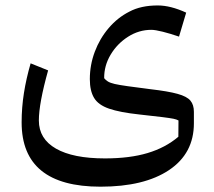

<svg xmlns="http://www.w3.org/2000/svg" viewBox="-20 -454 803 719"><path d="M650.4 -316.9Q617.7 -328.1 589.4 -335.2Q561 -342.3 546.9 -342.3Q500 -342.3 459.5 -316.4Q418.9 -290.5 394.3 -249.3Q369.6 -208 370.1 -161.1Q376 -153.8 384.3 -148.7Q392.6 -143.6 409.4 -139.6Q426.3 -135.7 457.8 -131.3Q489.3 -127 542.5 -120.1Q609.9 -112.3 645 -102.5Q680.2 -92.8 693.1 -77.1Q706.1 -61.5 706.1 -35.2V7.8Q706.1 120.6 613 182.9Q520 245.1 356.4 245.1Q61 245.1 61 4.4Q61 -51.3 69.6 -105.5Q78.1 -159.7 94.7 -216.8L160.2 -190.4Q125.5 -66.4 125.5 -2.9Q125.5 65.9 189.5 102.5Q253.4 139.2 373 139.2Q465.8 139.2 532.7 119.1Q599.6 99.1 647.9 58.1L648.4 -2.9Q641.6 -6.8 629.6 -9.3Q617.7 -11.7 588.6 -15.4Q559.6 -19 501 -25.4Q428.7 -33.2 388.4 -47.1Q348.1 -61 332.3 -87.4Q316.4 -113.8 316.4 -157.7Q316.4 -210.9 335 -260.3Q353.5 -309.6 387 -348.9Q420.4 -388.2 464.8 -410.6Q507.8 -433.6 570.8 -433.6Q618.7 -433.6 677.2 -406.7Z"/></svg>

Font: Pinar-FD Medium
Style: Regular
Weight: 500
Designer: Amin Abedi
Version: Version 3.000